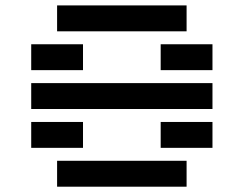

<svg xmlns="http://www.w3.org/2000/svg" viewBox="-20 -704 919 724"><path d="M195.3 0V-97.7H683.6V0ZM683.6 -683.6V-585.9H195.3V-683.6ZM97.7 -439.5V-537.1H293V-439.5ZM585.9 -439.5V-537.1H781.2V-439.5ZM781.2 -390.6V-293H97.7V-390.6ZM97.7 -146.5V-244.1H293V-146.5ZM585.9 -146.5V-244.1H781.2V-146.5Z"/></svg>

Font: Trigram
Style: Regular
Weight: 400
Designer: GGBotNet
Foundry: GGBotNet
Version: 1.05